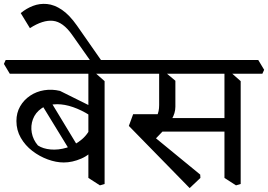

<svg xmlns="http://www.w3.org/2000/svg" viewBox="-50 -915 1371 982"><path d="M276 -84Q237 -84 194.5 -99.5Q152 -115 115.5 -143Q79 -171 56.5 -210Q34 -249 34 -296Q34 -338 53 -371Q72 -404 104 -425.5Q136 -447 176 -453.5Q216 -460 257 -450L420 -369L408 -326Q367 -352 324 -367Q281 -382 242 -382Q193 -382 162 -360.5Q131 -339 118.5 -305.5Q106 -272 112.5 -236Q119 -200 144 -171Q170 -154 209 -150.5Q248 -147 290.5 -159.5Q333 -172 369 -202.5Q405 -233 424 -285L437 -163Q412 -124 366 -104Q320 -84 276 -84ZM314 -134 161 -384 202 -408 351 -162ZM461 33 402 -5V-562L427 -551L485 -500V26ZM0 -538 -30 -588 -21 -608H575L605 -558L596 -538Z M440 -565 318 -738Q272 -803 221 -808.5Q170 -814 103 -771L56 -848Q85 -872 119 -885Q153 -898 190.5 -894.5Q228 -891 266.5 -865Q305 -839 343 -785L479 -590Z M920 47 609 -271 631 -331H763L718 -232L974 -22L975 -5ZM723 -183 674 -269Q701 -277 721 -289Q741 -301 752.5 -322.5Q764 -344 764 -378V-554L798 -543L847 -502V-369Q847 -336 827.5 -303.5Q808 -271 779.5 -240.5Q751 -210 723 -183ZM754 -242 753 -311H1137L1147 -242ZM575 -538 545 -588 554 -608H967L997 -558L988 -538ZM1157 33 1098 -5V-562L1123 -551L1181 -500V26ZM938 -538 908 -588 917 -608H1271L1301 -558L1292 -538Z"/></svg>

Font: Eczar
Style: Regular
Weight: 400
Designer: Vaibhav Singh
Foundry: Rosetta Type Foundry
Version: Version 2.000